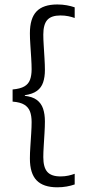

<svg xmlns="http://www.w3.org/2000/svg" viewBox="-20 -696 376 838"><path d="M306 -664V-617.5Q294 -622 278.5 -625.2Q263 -628.5 243.5 -628.5Q204 -628.5 186.5 -609Q169 -589.5 169 -545Q169 -525 170.8 -497.5Q172.5 -470 174.2 -441.5Q176 -413 176 -390.5Q176 -359.5 168.2 -336.5Q160.5 -313.5 141.5 -299.5Q122.5 -285.5 88.5 -280.5V-273L86 -278Q121 -274.5 140.5 -260Q160 -245.5 168 -221.8Q176 -198 176 -166Q176 -143.5 174.2 -114.8Q172.5 -86 170.8 -58.2Q169 -30.5 169 -10Q169 34.5 186.5 54.2Q204 74 244 74Q263 74 278.5 70.5Q294 67 306 62.5V109Q290.5 114.5 271.2 118Q252 121.5 230 121.5Q169 121.5 139.8 91.2Q110.5 61 110.5 -4Q110.5 -27.5 112.5 -56.5Q114.5 -85.5 116.2 -114Q118 -142.5 118 -163Q118 -190.5 111 -209.2Q104 -228 86.2 -239Q68.5 -250 35 -252.5V-305.5Q68.5 -308.5 86.2 -318.8Q104 -329 111 -347.8Q118 -366.5 118 -393.5Q118 -414.5 116.2 -442.5Q114.5 -470.5 112.5 -499.5Q110.5 -528.5 110.5 -550.5Q110.5 -616 139.5 -646.2Q168.5 -676.5 230 -676.5Q252 -676.5 271.2 -673Q290.5 -669.5 306 -664Z"/></svg>

Font: Anek Malayalam Light
Style: Regular
Weight: 300
Version: Version 1.003